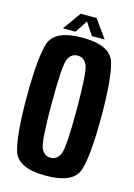

<svg xmlns="http://www.w3.org/2000/svg" viewBox="-120 -851 644 920"><g transform="rotate(15 202.0 -391.5)"><path d="M201 4.5Q62.5 4.5 39.2 -71.8Q16 -148 16 -337.5Q16 -527 39.2 -603.5Q62.5 -680 201 -680Q339.5 -680 362.8 -603.2Q386 -526.5 386 -337.5Q386 -148 362.8 -71.8Q339.5 4.5 201 4.5ZM201 -84.5Q233.5 -84.5 248.2 -118.5Q263 -152.5 263 -337.5Q263 -525 248.2 -558Q233.5 -591 201 -591Q169 -591 154.2 -558Q139.5 -525 139.5 -337.5Q139.5 -152.5 154.2 -118.5Q169 -84.5 201 -84.5ZM98.5 -699 162.5 -788.5H241.5L305.5 -699H242L201.5 -760.5L161 -699Z"/></g></svg>

Font: Anybody Condensed SemiBold
Style: Regular
Weight: 600
Width: 3
Designer: Tyler Finck
Foundry: Etcetera Type Company
Version: Version 1.010; ttfautohint (v1.8.3) -l 8 -r 50 -G 200 -x 14 